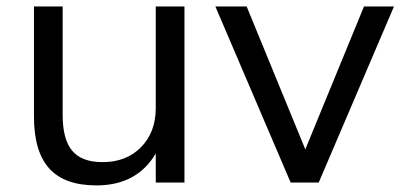

<svg xmlns="http://www.w3.org/2000/svg" viewBox="-20 -559 1236 588"><path d="M544.9 -539.1V0H457V-88.9Q399.4 8.8 275.4 8.8Q177.7 8.8 130.9 -43Q84 -94.7 84 -202.1V-539.1H171.9V-207Q171.9 -131.8 201.2 -97.2Q230.5 -62.5 293.9 -62.5Q367.2 -62.5 412.1 -108.4Q457 -154.3 457 -228.5V-539.1Z M870.1 0 639.6 -539.1H735.4L915 -101.6L1094.7 -539.1H1186.5L956.1 0Z"/></svg>

Font: Min Sans
Style: Regular
Weight: 400
Designer: Jinseong-Kim, NotoSansCJK, Nunito
Foundry: Jinseong-Kim
Version: Version 1.400;Glyphs 3.1.2 (3151)